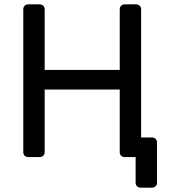

<svg xmlns="http://www.w3.org/2000/svg" viewBox="-20 -720 774 880"><path d="M624.5 140Q614.3 140 607.9 133.6Q601.6 127.3 601.6 117.1V0H562.5L528.8 -90H675.9Q686.9 -90 693.2 -83.6Q699.6 -77.2 699.6 -67.1V117.1Q699.6 127.3 693.2 133.6Q686.9 140 675.9 140ZM109.6 0Q99.4 0 93.1 -6.3Q86.7 -12.6 86.7 -22.9V-676.3Q86.7 -687.3 93.1 -693.6Q99.4 -700 109.6 -700H161Q172 -700 178.4 -693.6Q184.7 -687.3 184.7 -676.3V-399.6H528.8V-676.3Q528.8 -687.3 535.1 -693.6Q541.5 -700 551.7 -700H603.1Q614.1 -700 620.4 -693.6Q626.8 -687.3 626.8 -676.3V-22.9Q626.8 -12.7 620.4 -6.4Q614.1 0 603.1 0H551.7Q541.5 0 535.1 -6.4Q528.8 -12.7 528.8 -22.9V-309.6H184.7V-22.9Q184.7 -12.7 178.4 -6.4Q172 0 161 0Z"/></svg>

Font: Rubik Light
Style: Regular
Weight: 300
Designer: Hubert and Fischer
Foundry: Hubert and Fischer
Version: Version 2.300;gftools[0.9.30]